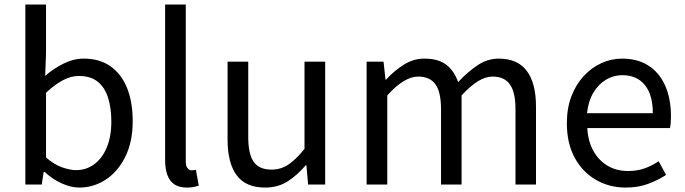

<svg xmlns="http://www.w3.org/2000/svg" viewBox="-20 -816 3029 849"><path d="M330.9 13.4Q293.9 13.4 253.1 -5Q212.4 -23.4 176.9 -56.1H173.2L164.6 0H92.1V-796H183.5V-578.3L179.7 -480.5Q217.2 -513.2 261.3 -535Q305.4 -556.8 350.5 -556.8Q421 -556.8 469.1 -522.5Q517.3 -488.2 542.1 -426.3Q566.8 -364.3 566.8 -280.4Q566.8 -187.9 533.5 -121.7Q500.3 -55.6 446.7 -21.1Q393.1 13.4 330.9 13.4ZM316.3 -63.7Q361 -63.7 396.3 -89.4Q431.6 -115.2 451.9 -163.6Q472.3 -212 472.3 -278.8Q472.3 -339.2 457.7 -384.5Q443.1 -429.8 411.8 -454.9Q380.5 -480.1 328.4 -480.1Q294.3 -480.1 258.3 -461.3Q222.4 -442.4 183.5 -405.9V-119.9Q218.8 -88.7 254.2 -76.2Q289.6 -63.7 316.3 -63.7Z M806.3 13.4Q772.1 13.4 750.9 -0.9Q729.8 -15.3 719.9 -42.6Q710.1 -69.9 710.1 -108.1V-796H801.5V-102.1Q801.5 -81.5 809.3 -72.2Q817 -62.9 827 -62.9Q830.8 -62.9 834.8 -63.4Q838.8 -63.9 846.4 -64.9L858.9 5.1Q849.1 8 836.9 10.7Q824.7 13.4 806.3 13.4Z M1152.7 13.4Q1066.6 13.4 1026.5 -40.9Q986.3 -95.1 986.3 -199.3V-543.4H1077.7V-210.3Q1077.7 -134.6 1101.9 -100.3Q1126.2 -66 1180.3 -66Q1221.9 -66 1255 -88.1Q1288 -110.1 1326.5 -157.6V-543.4H1417.9V0H1342.4L1334.9 -85.3H1332.1Q1294.1 -40.9 1251.5 -13.7Q1208.9 13.4 1152.7 13.4Z M1601.1 0V-543.4H1676L1684.7 -464.1H1687.1Q1722.7 -502.7 1765.2 -529.7Q1807.6 -556.8 1856.4 -556.8Q1919.1 -556.8 1954.2 -529.1Q1989.2 -501.5 2005.7 -453Q2048.8 -498.9 2092.4 -527.9Q2135.9 -556.8 2185.6 -556.8Q2268.8 -556.8 2309.5 -502.4Q2350.1 -448 2350.1 -344.1V0H2259.4V-332.4Q2259.4 -408.5 2234.7 -442.9Q2210.1 -477.4 2157.8 -477.4Q2126.6 -477.4 2093.2 -456.6Q2059.8 -435.9 2021 -394V0H1930.2V-332.4Q1930.2 -408.5 1905.7 -442.9Q1881.2 -477.4 1828.9 -477.4Q1798.3 -477.4 1764 -456.6Q1729.7 -435.9 1692.5 -394V0Z M2746.7 13.4Q2674.5 13.4 2615.4 -20.6Q2556.3 -54.6 2521.4 -118.2Q2486.6 -181.9 2486.6 -271Q2486.6 -337.5 2506.6 -390.1Q2526.7 -442.7 2561.5 -480.1Q2596.4 -517.6 2640 -537.2Q2683.6 -556.8 2730.4 -556.8Q2799.6 -556.8 2847.8 -525.7Q2896 -494.5 2921.4 -437.1Q2946.9 -379.7 2946.9 -301.7Q2946.9 -287.4 2945.9 -274.1Q2945 -260.7 2942.6 -249.7H2576.9Q2580 -192.4 2603.3 -149.8Q2626.7 -107.2 2666.1 -83.5Q2705.4 -59.8 2757.3 -59.8Q2796.8 -59.8 2829.5 -71.2Q2862.1 -82.7 2892.5 -103.1L2925.3 -42.5Q2889.8 -19.4 2846 -3Q2802.2 13.4 2746.7 13.4ZM2575.7 -315.5H2866.7Q2866.7 -397.1 2831.2 -440.3Q2795.8 -483.6 2731.5 -483.6Q2693.5 -483.6 2660.1 -463.9Q2626.7 -444.3 2604.2 -406.9Q2581.7 -369.6 2575.7 -315.5Z"/></svg>

Font: Noto Sans KR Thin
Style: Regular
Weight: 100
Designer: Ryoko NISHIZUKA 西塚涼子 (kana, bopomofo & ideographs); Paul D. Hunt (Latin, Greek & Cyrillic); Sandoll Communications 산돌커뮤니
Foundry: Adobe
Version: Version 2.004-H2;hotconv 1.0.118;makeotfexe 2.5.65603